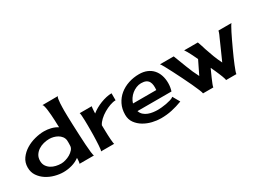

<svg xmlns="http://www.w3.org/2000/svg" viewBox="-37 -1349 2675 1992"><g transform="rotate(-30 1300.5 -353.5)"><path d="M504.9 0Q509.8 -12.7 511.2 -32.7Q512.7 -52.7 512.7 -66.4Q471.7 -36.1 420.9 -22Q370.1 -7.8 319.3 -7.8Q270.5 -7.8 217.8 -22Q165 -36.1 121.1 -64.5Q77.1 -92.8 48.3 -135.3Q19.5 -177.7 19.5 -234.4Q19.5 -294.9 52.2 -340.3Q85 -385.7 134.3 -416Q183.6 -446.3 242.2 -461.4Q300.8 -476.6 352.5 -476.6Q393.6 -476.6 434.1 -466.8Q474.6 -457 510.7 -434.6Q509.8 -444.3 509.3 -468.3Q508.8 -492.2 507.3 -522.9Q505.9 -553.7 503.4 -586.9Q501 -620.1 497.1 -648.9Q493.2 -677.7 487.8 -697.3Q482.4 -716.8 475.6 -719.7L661.1 -720.7Q654.3 -715.8 650.4 -693.4Q646.5 -670.9 645 -643.6Q643.6 -616.2 643.1 -591.3Q642.6 -566.4 642.6 -556.6Q642.6 -536.1 643.6 -489.3Q644.5 -442.4 647 -383.3Q649.4 -324.2 652.3 -260.3Q655.3 -196.3 658.7 -141.6Q662.1 -86.9 667 -47.9Q671.9 -8.8 676.8 0ZM343.8 -96.7Q365.2 -96.7 395 -105Q424.8 -113.3 451.2 -128.9Q477.5 -144.5 496.1 -166Q514.6 -187.5 514.6 -213.9Q514.6 -229.5 515.6 -246.1Q516.6 -262.7 514.6 -277.3Q510.7 -303.7 495.1 -323.2Q479.5 -342.8 457.5 -355.5Q435.5 -368.2 410.2 -374.5Q384.8 -380.9 360.4 -380.9Q327.1 -380.9 292.5 -372.1Q257.8 -363.3 229.5 -344.7Q201.2 -326.2 183.1 -297.9Q165 -269.5 165 -230.5Q165 -194.3 181.6 -168.9Q198.2 -143.6 223.6 -127.4Q249 -111.3 280.8 -104Q312.5 -96.7 343.8 -96.7Z M906.2 -371.1Q929.7 -390.6 960.4 -408.2Q991.2 -425.8 1024.9 -439Q1058.6 -452.1 1093.3 -460Q1127.9 -467.8 1158.2 -467.8V-383.8Q1127 -383.8 1088.9 -370.1Q1050.8 -356.4 1014.2 -335Q977.5 -313.5 948.2 -286.1Q918.9 -258.8 905.3 -230.5Q905.3 -223.6 905.8 -205.1Q906.2 -186.5 906.7 -162.1Q907.2 -137.7 908.2 -110.8Q909.2 -84 911.1 -60.5Q913.1 -37.1 915 -20.5Q917 -3.9 919.9 0H761.7Q765.6 -2 768.6 -21Q771.5 -40 772.9 -67.4Q774.4 -94.7 775.9 -126.5Q777.3 -158.2 777.8 -187.5Q778.3 -216.8 778.3 -238.3Q778.3 -259.8 778.3 -266.6Q778.3 -275.4 778.3 -303.7Q778.3 -332 777.3 -363.3Q776.4 -394.5 774.4 -421.4Q772.5 -448.2 768.6 -454.1H913.1Q911.1 -448.2 910.2 -437Q909.2 -425.8 908.2 -413.1Q907.2 -400.4 906.7 -388.7Q906.2 -377 906.2 -371.1Z M1474.6 14.6Q1426.8 14.6 1373 2Q1319.3 -10.7 1273.9 -37.6Q1228.5 -64.5 1198.7 -105.5Q1168.9 -146.5 1168.9 -203.1Q1168.9 -272.5 1196.3 -327.1Q1223.6 -381.8 1269.5 -419.4Q1315.4 -457 1376 -477.1Q1436.5 -497.1 1502.9 -497.1Q1555.7 -497.1 1596.7 -480Q1637.7 -462.9 1665 -432.1Q1692.4 -401.4 1706.5 -359.4Q1720.7 -317.4 1720.7 -266.6Q1720.7 -217.8 1706.1 -172.9H1298.8Q1308.6 -143.6 1329.6 -125Q1350.6 -106.4 1377.4 -96.2Q1404.3 -85.9 1434.1 -82Q1463.9 -78.1 1490.2 -78.1Q1506.8 -78.1 1534.7 -80.6Q1562.5 -83 1591.8 -88.4Q1621.1 -93.8 1647 -101.6Q1672.9 -109.4 1685.5 -121.1L1733.4 -37.1Q1668.9 -12.7 1606.4 1Q1543.9 14.6 1474.6 14.6ZM1474.6 -405.3Q1445.3 -405.3 1416.5 -393.6Q1387.7 -381.8 1364.3 -362.8Q1340.8 -343.8 1323.2 -317.9Q1305.7 -292 1297.9 -264.6H1577.1Q1580.1 -293.9 1577.6 -319.8Q1575.2 -345.7 1564.5 -364.7Q1553.7 -383.8 1532.2 -394.5Q1510.7 -405.3 1474.6 -405.3Z M2379.9 4.9V7.8H2254.9Q2256.8 4.9 2252.9 -9.3Q2249 -23.4 2241.7 -42.5Q2234.4 -61.5 2225.1 -83.5Q2215.8 -105.5 2207 -125.5Q2198.2 -145.5 2190.9 -160.6Q2183.6 -175.8 2180.7 -181.6Q2175.8 -170.9 2163.1 -143.1Q2150.4 -115.2 2137.2 -85Q2124 -54.7 2113.8 -28.8Q2103.5 -2.9 2103.5 5.9V7.8H1978.5Q1979.5 6.8 1979.5 5.9Q1979.5 -2.9 1964.4 -39.6Q1949.2 -76.2 1925.8 -127Q1902.3 -177.7 1873.5 -235.4Q1844.7 -293 1818.8 -343.8Q1793 -394.5 1772.5 -431.2Q1752 -467.8 1744.1 -476.6H1908.2Q1939.5 -397.5 1968.3 -320.3Q1997.1 -243.2 2036.1 -168Q2055.7 -208 2074.7 -247.1Q2093.8 -286.1 2113.3 -326.2Q2107.4 -338.9 2097.2 -360.4Q2086.9 -381.8 2075.2 -404.8Q2063.5 -427.7 2052.2 -447.3Q2041 -466.8 2033.2 -476.6H2197.3Q2207 -452.1 2214.4 -427.7Q2221.7 -403.3 2229.5 -378.9Q2247.1 -325.2 2267.1 -272.9Q2287.1 -220.7 2312.5 -169.9Q2337.9 -226.6 2362.8 -282.7Q2387.7 -338.9 2413.1 -396.5Q2421.9 -416 2430.7 -435.5Q2439.5 -455.1 2444.3 -476.6H2600.6Q2594.7 -471.7 2582.5 -450.2Q2570.3 -428.7 2553.7 -396.5Q2537.1 -364.3 2518.1 -323.7Q2499 -283.2 2479.5 -241.2Q2460 -199.2 2441.9 -158.2Q2423.8 -117.2 2410.2 -83.5Q2396.5 -49.8 2388.2 -25.9Q2379.9 -2 2379.9 4.9Z"/></g></svg>

Font: Cherry Cream Soda
Style: Regular
Weight: 400
Designer: Font Diner, Inc
Foundry: Font Diner, Inc
Version: Version 1.001